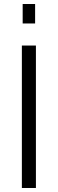

<svg xmlns="http://www.w3.org/2000/svg" viewBox="-20 -937 288 957"><path d="M159 0H89V-710H159ZM155 -820H93V-917H155Z"/></svg>

Font: Raleway
Style: Regular
Weight: 400
Designer: Matt McInerney, Pablo Impallari, Rodrigo Fuenzalida
Foundry: Matt McInerney, Pablo Impallari, Rodrigo Fuenzalida
Version: Version 1.000;PS 001.001;hotconv 1.0.56; ttfautohint (v1.5)